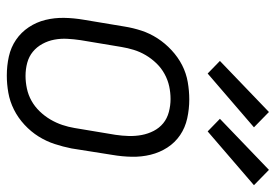

<svg xmlns="http://www.w3.org/2000/svg" viewBox="-143 -659 810 564"><g transform="rotate(90 262.0 -377.0)"><path d="M202 8Q173 8 146 2Q119 -4 97 -19Q75 -34 60 -56.5Q45 -79 38.5 -105.5Q32 -132 32.5 -160.5Q33 -189 38 -218L58 -338Q62 -363 70 -387.5Q78 -412 92.5 -434.5Q107 -457 127.5 -476Q148 -495 171.5 -507Q195 -519 221 -523.5Q247 -528 272 -528Q300 -528 327.5 -522Q355 -516 377 -501Q399 -486 413.5 -463.5Q428 -441 434.5 -414.5Q441 -388 440.5 -359.5Q440 -331 435 -302L416 -182Q411 -157 403 -132.5Q395 -108 381 -85.5Q367 -63 346.5 -44Q326 -25 302 -13Q278 -1 252.5 3.5Q227 8 202 8ZM203 -47Q221 -47 240 -51Q259 -55 276 -64.5Q293 -74 307 -88.5Q321 -103 331 -120Q341 -137 347 -155Q353 -173 356 -191L376 -311Q379 -331 379.5 -350.5Q380 -370 376.5 -388.5Q373 -407 364.5 -423.5Q356 -440 342 -451.5Q328 -463 309 -468Q290 -473 271 -473Q252 -473 233.5 -469Q215 -465 197.5 -455.5Q180 -446 166 -431.5Q152 -417 142 -400Q132 -383 126.5 -365Q121 -347 118 -329L98 -209Q95 -189 94 -169.5Q93 -150 96.5 -131.5Q100 -113 109 -96.5Q118 -80 132 -68.5Q146 -57 164.5 -52Q183 -47 203 -47ZM366 -582 329 -618 479 -762 524 -718ZM196 -582 159 -618 309 -762 354 -718Z"/></g></svg>

Font: Iosevka SS04 Light
Style: Italic
Weight: 300
Italic angle: -9°
Monospace: yes
Designer: Belleve Invis
Foundry: Belleve Invis
Version: Version 19.0.0; ttfautohint (v1.8.4)